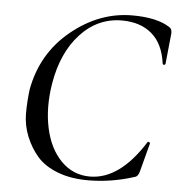

<svg xmlns="http://www.w3.org/2000/svg" viewBox="-49 -682 687 740"><g transform="rotate(5 294.5 -312.0)"><path d="M318 12Q251 12 200.5 -7.5Q150 -27 121.5 -59.5Q93 -92 75.5 -135Q58 -178 58 -224Q58 -270 64 -317Q90 -459 198.5 -547.5Q307 -636 434 -636Q530 -636 580 -603Q590 -597 589 -579L577 -461Q576 -457 571.5 -457Q567 -457 566 -461Q556 -537 511.5 -575Q467 -613 396 -613Q302 -613 235 -540.5Q168 -468 148 -346Q133 -253 150 -174.5Q167 -96 213 -49.5Q259 -3 324 -3Q439 -3 534 -154Q535 -156 537.5 -156Q540 -156 542 -154Q544 -152 544 -150L515 -40Q510 -20 498 -17Q408 12 318 12Z"/></g></svg>

Font: Cormorant Infant Book
Style: Italic
Weight: 500
Italic angle: -10°
Designer: Christian Thalmann (Catharsis Fonts)
Version: Version 1.000;PS 002.000;hotconv 1.0.88;makeotf.lib2.5.64775